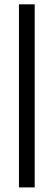

<svg xmlns="http://www.w3.org/2000/svg" viewBox="-20 -753 243 870"><path d="M137.2 96.2H65.9V-733.4H137.2Z"/></svg>

Font: Pontano Sans
Style: Regular
Weight: 400
Foundry: vernon adams
Version: 1.0